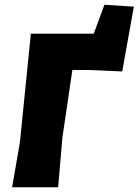

<svg xmlns="http://www.w3.org/2000/svg" viewBox="-20 -789 584 809"><path d="M31 0 64 -190 110 -647H375L420 -769L544 -761L495 -488L355 -494H285L243 -210L225 0Z"/></svg>

Font: Alegreya Sans SC Black
Style: Italic
Weight: 900
Italic angle: -7°
Designer: Juan Pablo del Peral
Foundry: Huerta Tipografica
Version: Version 2.007